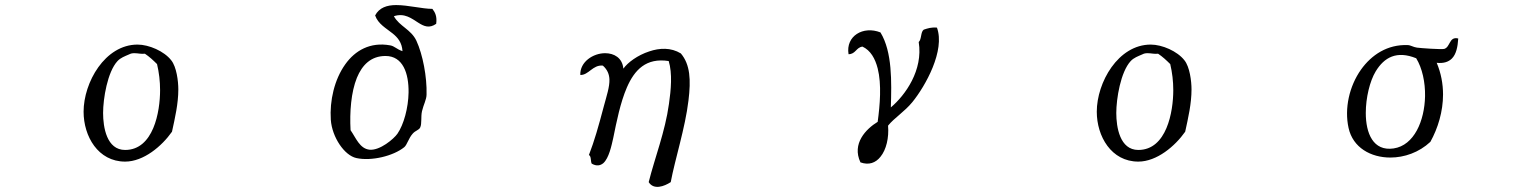

<svg xmlns="http://www.w3.org/2000/svg" viewBox="-20 -668 6040 758"><path d="M684 -315C684 -348 677 -404 656 -430C628 -466 568 -492 523 -492C394 -492 310 -342 310 -227C310 -130 367 -30 474 -30C547 -30 619 -91 659 -148C671 -203 684 -259 684 -315ZM612 -312C612 -227 586 -76 474 -76C401 -76 387 -166 387 -222C387 -278 404 -384 444 -427C456 -440 473 -446 489 -453C497 -457 502 -458 511 -458C525 -458 538 -454 552 -456C570 -444 585 -430 600 -415C608 -381 612 -347 612 -312Z M1702 -574C1706 -603 1698 -619 1687 -633C1647 -633 1591 -648 1544 -648C1508 -648 1477 -638 1461 -607C1473 -573 1504 -557 1530 -536C1550 -520 1567 -500 1569 -466C1545 -474 1538 -486 1520 -489C1442 -503 1382 -469 1343 -414C1300 -354 1281 -270 1286 -195C1291 -126 1340 -54 1387 -44C1446 -31 1533 -52 1576 -87C1587 -96 1593 -122 1609 -140C1620 -153 1634 -154 1639 -165C1646 -180 1641 -207 1646 -229C1652 -255 1664 -275 1664 -295C1666 -364 1649 -453 1624 -507C1603 -552 1557 -564 1535 -604C1577 -618 1605 -595 1632 -578C1654 -564 1675 -555 1702 -574ZM1593 -303C1592 -242 1574 -176 1549 -140C1535 -120 1480 -73 1439 -77C1400 -81 1385 -124 1364 -154C1360 -226 1366 -304 1389 -361C1410 -412 1445 -447 1502 -447C1571 -447 1594 -378 1593 -303Z M2698 -271C2708 -353 2705 -413 2668 -457C2629 -481 2584 -479 2543 -465C2497 -450 2458 -421 2441 -397C2437 -440 2404 -458 2369 -458C2322 -458 2269 -424 2271 -372C2304 -371 2320 -413 2360 -409C2378 -393 2385 -375 2386 -355C2387 -325 2375 -290 2364 -249C2342 -166 2327 -113 2305 -56C2315 -51 2311 -32 2316 -22C2335 -11 2350 -14 2362 -24C2384 -44 2394 -92 2401 -123C2414 -187 2429 -263 2455 -323C2485 -392 2531 -441 2620 -427C2635 -378 2629 -313 2621 -258C2606 -148 2565 -45 2541 51C2561 83 2602 68 2628 51C2645 -40 2685 -162 2698 -271Z M3679 -559C3657 -561 3642 -556 3627 -551C3614 -542 3619 -513 3607 -502C3625 -391 3554 -292 3497 -244C3500 -345 3503 -463 3456 -540C3388 -567 3318 -526 3330 -454C3358 -454 3360 -481 3385 -484C3417 -469 3435 -437 3445 -398C3461 -335 3454 -253 3445 -187C3399 -159 3342 -101 3377 -27C3410 -15 3437 -25 3456 -49C3479 -77 3490 -124 3486 -172C3510 -202 3551 -227 3582 -265C3634 -329 3712 -469 3679 -559Z M4684 -315C4684 -348 4677 -404 4656 -430C4628 -466 4568 -492 4523 -492C4394 -492 4310 -342 4310 -227C4310 -130 4367 -30 4474 -30C4547 -30 4619 -91 4659 -148C4671 -203 4684 -259 4684 -315ZM4612 -312C4612 -227 4586 -76 4474 -76C4401 -76 4387 -166 4387 -222C4387 -278 4404 -384 4444 -427C4456 -440 4473 -446 4489 -453C4497 -457 4502 -458 4511 -458C4525 -458 4538 -454 4552 -456C4570 -444 4585 -430 4600 -415C4608 -381 4612 -347 4612 -312Z M5737 -516C5718 -521 5710 -511 5704 -500C5698 -490 5694 -479 5682 -475C5671 -472 5587 -478 5574 -480C5559 -482 5549 -490 5537 -490C5458 -493 5395 -452 5353 -393C5307 -328 5287 -240 5304 -163C5321 -85 5392 -46 5469 -46C5524 -46 5582 -66 5627 -108C5657 -162 5677 -228 5677 -295C5677 -337 5669 -380 5652 -420C5680 -417 5699 -424 5712 -437C5729 -454 5735 -483 5737 -516ZM5606 -288C5604 -191 5563 -94 5482 -82C5401 -70 5372 -142 5372 -222C5372 -282 5388 -348 5411 -386C5445 -442 5494 -469 5571 -438C5595 -399 5607 -343 5606 -288Z"/></svg>

Font: Yuji Syuku Std R
Style: Regular
Weight: 400
Designer: Kataoka Yuji
Foundry: Kinuta Font Factory
Version: Version 3.000;hotconv 1.0.111;makeotfexe 2.5.65597